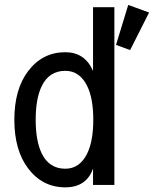

<svg xmlns="http://www.w3.org/2000/svg" viewBox="-20 -762 634 791"><path d="M249 -66.9Q308.6 -66.9 339.4 -129.9Q364.3 -181.2 364.3 -268.6Q364.3 -356 339.4 -407.2Q308.6 -470.2 249 -470.2Q182.6 -470.2 151.9 -407.2Q127 -356 127 -268.6Q127 -181.2 151.9 -129.9Q182.6 -66.9 249 -66.9ZM451.2 0H363.3V-67.4Q335.9 9.8 249 9.8Q154.8 9.8 95.7 -68.4Q39.1 -143.1 39.1 -268.6Q39.1 -394 95.7 -468.8Q154.8 -546.9 249 -546.9Q329.6 -546.9 363.3 -469.7V-732.4H451.2ZM508.3 -741.7 594.2 -710.4 516.1 -555.7 458 -577.1Z"/></svg>

Font: Consola Mono
Style: Book
Weight: 400
Monospace: yes
Version: Version 2.001